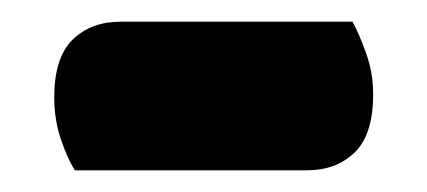

<svg xmlns="http://www.w3.org/2000/svg" viewBox="-20 -343 394 177"><path d="M49 -186Q42 -197 36 -215Q30 -233 30 -253Q30 -290 47 -306.5Q64 -323 91 -323H305Q311 -312 317.5 -294Q324 -276 324 -256Q324 -219 307 -202.5Q290 -186 263 -186Z"/></svg>

Font: Baloo Bhai
Style: Regular
Weight: 400
Designer: Supriya Tembe, Noopur Datye and Ek Type
Foundry: Ek Type
Version: Version 1.443;PS 1.000;hotconv 16.6.51;makeotf.lib2.5.65220;